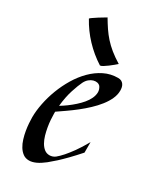

<svg xmlns="http://www.w3.org/2000/svg" viewBox="-185 -774 709 850"><g transform="rotate(30 169.0 -349.5)"><path d="M312 -142.1Q286.1 -112.8 264.4 -90.6Q242.7 -68.4 226.1 -53.2Q206.5 -35.6 190.9 -22.9Q147.9 11.2 116.2 11.2Q98.1 11.2 85.2 1.7Q72.3 -7.8 63 -22.9Q53.7 -38.1 47.9 -57.1Q42 -76.2 38.8 -95.5Q35.6 -114.7 34.4 -132.3Q33.2 -149.9 33.2 -162.1Q33.2 -194.8 40.8 -232.9Q48.3 -271 62.7 -308.8Q77.1 -346.7 98.1 -381.6Q119.1 -416.5 146.2 -443.6Q173.3 -470.7 205.8 -486.8Q238.3 -502.9 275.9 -502.9Q286.1 -502.9 293 -499.3Q299.8 -495.6 304.2 -489.3Q308.6 -482.9 310.3 -475.1Q312 -467.3 312 -459Q312 -437.5 302.2 -416Q292.5 -394.5 276.1 -373.8Q259.8 -353 238.8 -333.3Q217.8 -313.5 195.1 -295.7Q172.4 -277.8 149.9 -262.2Q127.4 -246.6 108.9 -233.9V-223.1Q108.9 -210.9 110.1 -193.6Q111.3 -176.3 114.5 -157.5Q117.7 -138.7 123 -120.1Q128.4 -101.6 136.7 -86.9Q145 -72.3 156.5 -63.2Q168 -54.2 183.1 -54.2Q189.9 -54.2 197.3 -56.4Q204.6 -58.6 211.9 -64Q224.6 -74.2 240.7 -92.3Q254.4 -107.9 272.5 -132.8Q290.5 -157.7 312 -195.8ZM221.2 -430.2Q215.3 -437 206.1 -439Q196.8 -440.9 186.3 -438Q175.8 -435.1 165.8 -426.8Q155.8 -418.5 148.9 -404.8Q139.2 -385.3 127.4 -348.9Q115.7 -312.5 110.8 -265.1Q126.5 -274.4 143.1 -286.6Q159.7 -298.8 175 -312.5Q190.4 -326.2 202.9 -341.1Q215.3 -356 222.4 -371.3Q229.5 -386.7 230 -401.6Q230.5 -416.5 221.2 -430.2ZM247.1 -557.6Q242.2 -553.2 232.9 -545.4Q223.6 -537.6 213.1 -529.8Q202.6 -522 193.1 -516.1Q183.6 -510.3 178.2 -510.3Q132.3 -539.6 95.2 -578.9Q58.1 -618.2 32.2 -665.5Q32.2 -667.5 43 -674.8Q53.7 -682.1 66.4 -690.4Q81.5 -699.7 101.1 -711.4Q115.2 -687.5 128.9 -667.2Q142.6 -647 158.9 -628.7Q175.3 -610.4 196.5 -593Q217.8 -575.7 247.1 -557.6Z"/></g></svg>

Font: Quintessential
Style: Regular
Weight: 400
Designer: Astigmatic (AOETI)
Foundry: Astigmatic (AOETI)
Version: Version 1.000